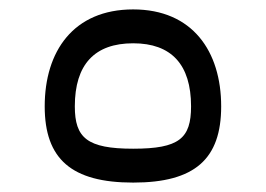

<svg xmlns="http://www.w3.org/2000/svg" viewBox="-20 -378 565 408"><path d="M263 10C394 10 450 -40 450 -152C450 -269 389 -358 263 -358C136 -358 75 -269 75 -152C75 -40 132 10 263 10ZM263 -62C165 -62 139 -85 139 -152C139 -241 181 -286 263 -286C344 -286 386 -241 386 -152C386 -84 361 -62 263 -62Z"/></svg>

Font: UULA Sans
Style: Regular
Weight: 400
Designer: Mohamed Gaber, Laura Garcia Mut
Foundry: Kief Type Foundry
Version: Version 3.006;hotconv 1.0.109;makeotfexe 2.5.65596